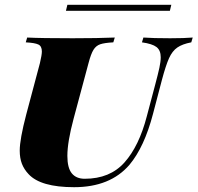

<svg xmlns="http://www.w3.org/2000/svg" viewBox="-20 -764 821 798"><path d="M518 -79Q438 14 288 14Q149 14 99 -40Q80 -60 71 -83.5Q62 -107 62 -138Q62 -185 89 -288L146 -502Q154 -536 154 -550Q154 -572 139.5 -579Q125 -586 87 -588L93 -608Q151 -605 282 -605Q387 -605 457 -608L451 -588Q414 -586 396.5 -580Q379 -574 368.5 -557Q358 -540 348 -502L286 -271Q260 -174 260 -116Q260 -66 278.5 -43.5Q297 -21 332 -21Q437 -21 497.5 -89Q558 -157 590 -280L625 -412Q637 -457 642.5 -482.5Q648 -508 648 -526Q648 -555 630.5 -568.5Q613 -582 570 -588L576 -608Q615 -605 687 -605Q747 -605 781 -608L775 -588Q738 -581 717 -566.5Q696 -552 682.5 -522Q669 -492 653 -432L616 -291Q580 -153 518 -79ZM686 -719H254L260 -744H692Z"/></svg>

Font: Playfair Display SC Black
Style: Italic
Weight: 900
Italic angle: -14°
Designer: Claus Eggers Sørensen
Foundry: Claus Eggers Sørensen
Version: Version 1.200; ttfautohint (v1.6)